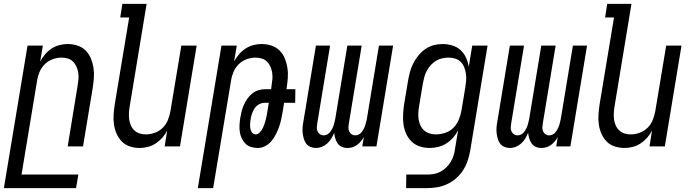

<svg xmlns="http://www.w3.org/2000/svg" viewBox="-48 -755 3568 990"><path d="M-28 215 94 -520H173L159 -438Q170 -458 184.5 -475Q199 -492 218 -504.5Q237 -517 258.5 -522.5Q280 -528 301 -528Q327 -528 351.5 -520Q376 -512 393.5 -494.5Q411 -477 420.5 -454Q430 -431 434 -405.5Q438 -380 436 -353.5Q434 -327 430 -301L380 0H301L352 -312Q355 -329 356.5 -346Q358 -363 355.5 -379.5Q353 -396 346.5 -411Q340 -426 329 -437Q318 -448 302.5 -453Q287 -458 270 -458Q247 -458 223.5 -449.5Q200 -441 182.5 -423.5Q165 -406 155.5 -383Q146 -360 143 -337L63 145H356L344 215Z M672 8Q646 8 621.5 0Q597 -8 580 -25.5Q563 -43 553 -66Q543 -89 539.5 -114.5Q536 -140 538 -166.5Q540 -193 544 -219L618 -665H572L583 -735H708L621 -208Q618 -191 617 -174Q616 -157 618 -140.5Q620 -124 626.5 -109Q633 -94 644.5 -83Q656 -72 671.5 -67Q687 -62 704 -62Q727 -62 750.5 -70.5Q774 -79 791.5 -96.5Q809 -114 818 -137Q827 -160 831 -183L887 -520H966L880 0H801L814 -82Q804 -62 789 -45Q774 -28 755 -15.5Q736 -3 714.5 2.5Q693 8 672 8Z M972 215 1094 -520H1173L1159 -438Q1170 -458 1184.5 -475Q1199 -492 1218 -504.5Q1237 -517 1258.5 -522.5Q1280 -528 1301 -528Q1327 -528 1351.5 -520Q1376 -512 1393.5 -494.5Q1411 -477 1420.5 -454Q1430 -431 1434 -405.5Q1438 -380 1436 -353.5Q1434 -327 1430 -301L1429 -295H1475L1474 -225H1417L1409 -176Q1406 -157 1401.5 -137.5Q1397 -118 1390.5 -99.5Q1384 -81 1374.5 -62.5Q1365 -44 1352 -28Q1339 -12 1320 -2Q1301 8 1282 8Q1264 8 1247 3Q1230 -2 1218 -14Q1206 -26 1198.5 -41.5Q1191 -57 1188.5 -74.5Q1186 -92 1187 -110.5Q1188 -129 1191 -148Q1194 -165 1198 -181.5Q1202 -198 1209.5 -214.5Q1217 -231 1227.5 -246Q1238 -261 1252 -272.5Q1266 -284 1283.5 -289.5Q1301 -295 1317 -295H1350L1352 -312Q1355 -329 1356.5 -346Q1358 -363 1355.5 -379.5Q1353 -396 1346.5 -411Q1340 -426 1329 -437Q1318 -448 1302.5 -453Q1287 -458 1270 -458Q1247 -458 1223.5 -449.5Q1200 -441 1182.5 -423.5Q1165 -406 1155.5 -383Q1146 -360 1143 -337L1051 215ZM1271 -62Q1281 -62 1290 -71Q1299 -80 1304.5 -90Q1310 -100 1314 -111Q1318 -122 1321 -132.5Q1324 -143 1326 -154Q1328 -165 1330 -176L1338 -225H1317Q1302 -225 1287.5 -217Q1273 -209 1264.5 -196Q1256 -183 1251 -168Q1246 -153 1244 -138Q1242 -126 1241.5 -114.5Q1241 -103 1243 -91.5Q1245 -80 1252 -71Q1259 -62 1271 -62Z M1581 8Q1566 8 1552 2Q1538 -4 1530 -15.5Q1522 -27 1518 -41.5Q1514 -56 1512.5 -71Q1511 -86 1512.5 -101.5Q1514 -117 1517 -132L1581 -520H1654L1588 -120Q1586 -109 1585.5 -98.5Q1585 -88 1589 -78.5Q1593 -69 1601.5 -63Q1610 -57 1621 -57Q1630 -57 1639 -61.5Q1648 -66 1654 -74Q1660 -82 1664.5 -90.5Q1669 -99 1672 -108Q1675 -117 1677 -126Q1679 -135 1681 -144L1743 -520H1817L1751 -120Q1749 -109 1748.5 -98.5Q1748 -88 1752 -78.5Q1756 -69 1764.5 -63Q1773 -57 1783 -57Q1793 -57 1802 -61.5Q1811 -66 1817 -74Q1823 -82 1827.5 -90.5Q1832 -99 1835 -108Q1838 -117 1840 -126Q1842 -135 1844 -144L1906 -520H1979L1893 0H1820L1828 -49Q1822 -37 1813 -26.5Q1804 -16 1793.5 -8Q1783 0 1770 4Q1757 8 1744 8Q1728 8 1714.5 2Q1701 -4 1693 -15.5Q1685 -27 1681 -41Q1677 -55 1675 -70Q1669 -55 1660.5 -41Q1652 -27 1639.5 -15.5Q1627 -4 1612 2Q1597 8 1581 8Z M2046 215 2047 145H2155Q2172 145 2189.5 142Q2207 139 2223 130.5Q2239 122 2252.5 109Q2266 96 2275.5 80.5Q2285 65 2290.5 48Q2296 31 2298 14L2314 -83Q2304 -63 2288.5 -45.5Q2273 -28 2253.5 -15.5Q2234 -3 2211.5 2.5Q2189 8 2168 8Q2141 8 2116.5 0Q2092 -8 2074.5 -25Q2057 -42 2046.5 -65Q2036 -88 2032.5 -113.5Q2029 -139 2030.5 -166Q2032 -193 2036 -219L2056 -339Q2060 -362 2066 -384.5Q2072 -407 2083 -428.5Q2094 -450 2109.5 -469Q2125 -488 2145 -502Q2165 -516 2188 -522Q2211 -528 2234 -528Q2260 -528 2284.5 -520.5Q2309 -513 2326.5 -497Q2344 -481 2354.5 -458.5Q2365 -436 2369 -411L2387 -520H2466L2376 25Q2371 51 2362.5 76Q2354 101 2339 124Q2324 147 2302.5 165.5Q2281 184 2256.5 195Q2232 206 2206 210.5Q2180 215 2154 215ZM2200 -62Q2223 -62 2247.5 -70Q2272 -78 2289.5 -95.5Q2307 -113 2317 -136.5Q2327 -160 2331 -183L2351 -303Q2354 -321 2355.5 -339Q2357 -357 2354.5 -374Q2352 -391 2346 -407Q2340 -423 2328.5 -435Q2317 -447 2300.5 -452.5Q2284 -458 2266 -458Q2250 -458 2233 -454.5Q2216 -451 2201 -442Q2186 -433 2174 -420Q2162 -407 2153.5 -391.5Q2145 -376 2140.5 -360Q2136 -344 2133 -328L2113 -208Q2110 -191 2109 -173.5Q2108 -156 2110.5 -139.5Q2113 -123 2120 -108Q2127 -93 2139 -82.5Q2151 -72 2167 -67Q2183 -62 2200 -62Z M2581 8Q2566 8 2552 2Q2538 -4 2530 -15.5Q2522 -27 2518 -41.5Q2514 -56 2512.5 -71Q2511 -86 2512.5 -101.5Q2514 -117 2517 -132L2581 -520H2654L2588 -120Q2586 -109 2585.5 -98.5Q2585 -88 2589 -78.5Q2593 -69 2601.5 -63Q2610 -57 2621 -57Q2630 -57 2639 -61.5Q2648 -66 2654 -74Q2660 -82 2664.5 -90.5Q2669 -99 2672 -108Q2675 -117 2677 -126Q2679 -135 2681 -144L2743 -520H2817L2751 -120Q2749 -109 2748.5 -98.5Q2748 -88 2752 -78.5Q2756 -69 2764.5 -63Q2773 -57 2783 -57Q2793 -57 2802 -61.5Q2811 -66 2817 -74Q2823 -82 2827.5 -90.5Q2832 -99 2835 -108Q2838 -117 2840 -126Q2842 -135 2844 -144L2906 -520H2979L2893 0H2820L2828 -49Q2822 -37 2813 -26.5Q2804 -16 2793.5 -8Q2783 0 2770 4Q2757 8 2744 8Q2728 8 2714.5 2Q2701 -4 2693 -15.5Q2685 -27 2681 -41Q2677 -55 2675 -70Q2669 -55 2660.5 -41Q2652 -27 2639.5 -15.5Q2627 -4 2612 2Q2597 8 2581 8Z M3172 8Q3146 8 3121.5 0Q3097 -8 3080 -25.5Q3063 -43 3053 -66Q3043 -89 3039.5 -114.5Q3036 -140 3038 -166.5Q3040 -193 3044 -219L3118 -665H3072L3083 -735H3208L3121 -208Q3118 -191 3117 -174Q3116 -157 3118 -140.5Q3120 -124 3126.5 -109Q3133 -94 3144.5 -83Q3156 -72 3171.5 -67Q3187 -62 3204 -62Q3227 -62 3250.5 -70.5Q3274 -79 3291.5 -96.5Q3309 -114 3318 -137Q3327 -160 3331 -183L3387 -520H3466L3380 0H3301L3314 -82Q3304 -62 3289 -45Q3274 -28 3255 -15.5Q3236 -3 3214.5 2.5Q3193 8 3172 8Z"/></svg>

Font: Iosevka Oblique
Style: Regular
Weight: 400
Italic angle: -9°
Monospace: yes
Designer: Belleve Invis
Foundry: Belleve Invis
Version: Version 32.5.0; ttfautohint (v1.8.4)